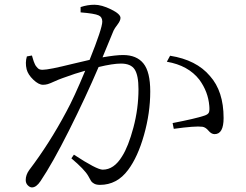

<svg xmlns="http://www.w3.org/2000/svg" viewBox="-20 -776 1040 813"><path d="M321.3 -723.6V-746.1Q350.6 -755.9 379.9 -755.9Q410.2 -755.9 450.2 -736.3Q490.2 -716.8 490.2 -700.2Q490.2 -688.5 477.5 -671.9Q464.8 -655.3 460.9 -646.5Q446.3 -611.3 414.1 -533.2Q470.7 -543 501 -543Q558.6 -543 587.4 -507.3Q616.2 -471.7 616.2 -388.7Q616.2 -297.9 589.8 -204.6Q563.5 -111.3 522.5 -56.6Q475.6 6.8 403.3 6.8Q387.7 6.8 378.4 1.5Q369.1 -3.9 365.7 -9.3Q362.3 -14.6 353.5 -31.2Q337.9 -58.6 282.2 -105.5L293 -121.1Q389.6 -57.6 415 -57.6Q462.9 -57.6 497.1 -114.3Q523.4 -155.3 544.9 -235.8Q566.4 -316.4 566.4 -398.4Q566.4 -457 550.3 -481.9Q534.2 -506.8 492.2 -506.8Q458 -506.8 397.5 -492.2Q342.8 -364.3 272.5 -224.1Q202.1 -84 151.4 -8.8Q133.8 17.6 115.2 17.6Q106.4 17.6 97.7 8.8Q88.9 0 88.9 -13.7Q88.9 -35.2 103.5 -55.7Q189.5 -168.9 260.7 -302.7Q293.9 -363.3 340.8 -476.6Q300.8 -465.8 245.1 -445.3Q228.5 -439.5 210.4 -431.2Q192.4 -422.9 182.6 -419.9Q172.9 -417 162.1 -417Q143.6 -417 121.1 -438.5Q98.6 -460 92.8 -482.4Q85.9 -510.7 93.8 -537.1L115.2 -541Q116.2 -538.1 118.7 -529.3Q121.1 -520.5 122.6 -516.6Q124 -512.7 127 -505.9Q129.9 -499 132.8 -495.6Q135.7 -492.2 139.6 -487.8Q143.6 -483.4 148.9 -481.9Q154.3 -480.5 160.2 -480.5Q173.8 -480.5 205.6 -486.8Q237.3 -493.2 286.6 -505.4Q335.9 -517.6 359.4 -522.5Q413.1 -656.2 413.1 -684.6Q413.1 -704.1 397.5 -710.9Q380.9 -718.8 321.3 -723.6ZM686.5 -514.6 700.2 -540Q811.5 -522.5 869.1 -454.1Q926.8 -389.6 926.8 -276.4Q926.8 -208 888.7 -208Q875 -208 862.8 -222.7Q850.6 -237.3 836.9 -239.3Q807.6 -243.2 715.8 -230.5L710.9 -254.9Q806.6 -273.4 844.7 -286.1Q860.4 -291 864.3 -299.3Q868.2 -307.6 866.2 -328.1Q861.3 -387.7 824.2 -438.5Q777.3 -499 686.5 -514.6Z"/></svg>

Font: GenYoMin TW TTF Light
Style: Regular
Weight: 300
Version: Version 1.300